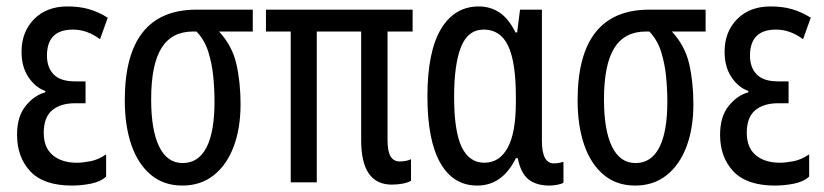

<svg xmlns="http://www.w3.org/2000/svg" viewBox="-20 -567 2562 597"><path d="M204 10Q116 10 74.5 -34Q33 -78 33 -148Q33 -205 60 -238Q87 -271 121 -280V-284Q90 -295 68.5 -327Q47 -359 47 -406Q47 -468 86 -507.5Q125 -547 190 -547Q227 -547 256.5 -538.5Q286 -530 315 -512L291 -445Q251 -475 207 -475Q126 -475 126 -394Q126 -357 147 -335.5Q168 -314 213 -314H246V-246H214Q168 -246 142 -224Q116 -202 116 -154Q116 -108 144 -84.5Q172 -61 219 -61Q236 -61 260.5 -65.5Q285 -70 310 -87V-18Q293 -2 263 4Q233 10 204 10Z M547 10Q489 10 449 -23.5Q409 -57 388.5 -116.5Q368 -176 368 -255Q368 -537 591 -537H766V-469H661Q702 -425 715 -368Q728 -311 728 -243Q728 -168 706.5 -111Q685 -54 644.5 -22Q604 10 547 10ZM548 -60Q597 -60 622 -108.5Q647 -157 647 -251Q647 -290 643 -330Q639 -370 627.5 -406.5Q616 -443 591 -469H580Q514 -469 482 -417.5Q450 -366 450 -258Q450 -162 475 -111Q500 -60 548 -60Z M1198 7Q1103 7 1103 -131V-469H965V0H884V-469H807V-537H1263V-469H1185V-132Q1185 -96 1194.5 -80.5Q1204 -65 1223 -65Q1231 -65 1240.5 -66.5Q1250 -68 1258 -72V-5Q1248 1 1232 4Q1216 7 1198 7Z M1464 10Q1389 10 1349 -60.5Q1309 -131 1309 -267Q1309 -406 1351 -476.5Q1393 -547 1469 -547Q1504 -547 1532.5 -528.5Q1561 -510 1583 -466H1588L1597 -537H1665V-129Q1665 -59 1702 -59Q1717 -59 1732 -64V1Q1726 5 1713 7.5Q1700 10 1689 10Q1647 10 1623 -9.5Q1599 -29 1590 -75H1584Q1542 10 1464 10ZM1486 -61Q1533 -61 1558.5 -107.5Q1584 -154 1584 -249V-267Q1584 -374 1560 -424.5Q1536 -475 1484 -475Q1435 -475 1413.5 -421Q1392 -367 1392 -266Q1392 -159 1415.5 -110Q1439 -61 1486 -61Z M1955 10Q1897 10 1857 -23.5Q1817 -57 1796.5 -116.5Q1776 -176 1776 -255Q1776 -537 1999 -537H2174V-469H2069Q2110 -425 2123 -368Q2136 -311 2136 -243Q2136 -168 2114.5 -111Q2093 -54 2052.5 -22Q2012 10 1955 10ZM1956 -60Q2005 -60 2030 -108.5Q2055 -157 2055 -251Q2055 -290 2051 -330Q2047 -370 2035.5 -406.5Q2024 -443 1999 -469H1988Q1922 -469 1890 -417.5Q1858 -366 1858 -258Q1858 -162 1883 -111Q1908 -60 1956 -60Z M2390 10Q2302 10 2260.5 -34Q2219 -78 2219 -148Q2219 -205 2246 -238Q2273 -271 2307 -280V-284Q2276 -295 2254.5 -327Q2233 -359 2233 -406Q2233 -468 2272 -507.5Q2311 -547 2376 -547Q2413 -547 2442.5 -538.5Q2472 -530 2501 -512L2477 -445Q2437 -475 2393 -475Q2312 -475 2312 -394Q2312 -357 2333 -335.5Q2354 -314 2399 -314H2432V-246H2400Q2354 -246 2328 -224Q2302 -202 2302 -154Q2302 -108 2330 -84.5Q2358 -61 2405 -61Q2422 -61 2446.5 -65.5Q2471 -70 2496 -87V-18Q2479 -2 2449 4Q2419 10 2390 10Z"/></svg>

Font: Noto Sans ExtraCondensed
Style: Regular
Weight: 400
Width: 2
Designer: Monotype Design Team
Foundry: Monotype Imaging Inc.
Version: Version 2.013; ttfautohint (v1.8.4.7-5d5b)